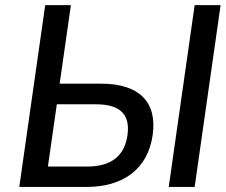

<svg xmlns="http://www.w3.org/2000/svg" viewBox="-20 -739 892 759"><path d="M321.8 0C468.3 0 564.5 -71.8 583.5 -205.1C602.5 -338.4 526.9 -408.2 380.9 -408.2H215.8L260.3 -718.8H158.7L56.2 0ZM204.6 -326.7H359.4C454.6 -326.7 495.6 -287.1 483.9 -204.6C472.2 -122.1 419.4 -80.6 323.7 -80.6H169.4ZM749.5 0 852.1 -718.8H749.5L647 0Z"/></svg>

Font: Winston
Style: Italic
Weight: 400
Italic angle: -8.13011°
Designer: Vernon Adams, Kim Jin-seong, David Berlow, Cristiano Sobral
Foundry: The Winston Project Authors
Version: Version 3.004